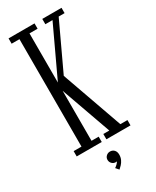

<svg xmlns="http://www.w3.org/2000/svg" viewBox="-220 -759 800 986"><g transform="rotate(-30 179.5 -266.0)"><path d="M19.5 0V-31.5H66V-668.5H19.5V-700H173.5V-668.5H125.5V-377L262 -668.5H219.5V-700H333.5V-668.5H298.5L162 -377L163 -408L296.5 -31.5H338.5V0H195.5V-31.5H231L117 -351.5L125.5 -350V-31.5H168V0ZM176 168.5 160.5 150.5Q165.5 147.5 174.8 139Q184 130.5 185 124Q183.5 126 178.5 126Q165.5 126 156.5 116.8Q147.5 107.5 147.5 94.5Q147.5 81.5 157 72.5Q166.5 63.5 179.5 63.5Q194.5 63.5 204 73.5Q213.5 83.5 213.5 101Q213.5 117.5 207.2 130.5Q201 143.5 192.2 152.8Q183.5 162 176 168.5Z"/></g></svg>

Font: Imbue Light
Style: Regular
Weight: 300
Designer: Tyler Finck
Foundry: Etcetera Type Company
Version: Version 1.102